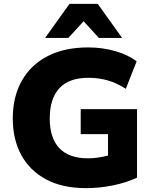

<svg xmlns="http://www.w3.org/2000/svg" viewBox="-20 -961 787 992"><path d="M424 11Q303 11 218.5 -34Q134 -79 90 -160Q46 -241 46 -349Q46 -461 92.5 -543.5Q139 -626 226 -671Q313 -716 436 -716Q510 -716 577 -696.5Q644 -677 686 -644L630 -502Q584 -532 537 -545.5Q490 -559 437 -559Q336 -559 286.5 -505Q237 -451 237 -349Q237 -247 287 -195Q337 -143 435 -143Q481 -143 538 -157V-268H397V-397H688V-43Q632 -17 563 -3Q494 11 424 11ZM213 -765 339 -941H485L611 -765H491L412 -851L333 -765Z"/></svg>

Font: Nunito Sans Black
Style: Regular
Weight: 900
Designer: Vernon Adams
Foundry: Vernon Adams
Version: Version 3.006; ttfautohint (v1.8.3)